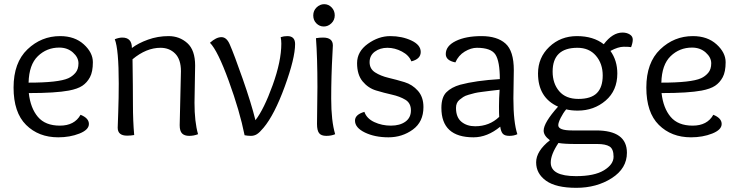

<svg xmlns="http://www.w3.org/2000/svg" viewBox="-20 -648 3542 920"><path d="M268 -475Q338 -475 381.5 -435.5Q425 -396 425 -350Q425 -304 411 -278Q397 -252 374.5 -237Q352 -222 310 -214Q246 -202 118 -202Q126 -130 161.5 -88Q197 -46 267 -46Q337 -46 366 -98Q406 -82 406 -54Q406 -26 360.5 -8Q315 10 259 10Q165 10 105 -49.5Q45 -109 45 -228.5Q45 -348 111.5 -411.5Q178 -475 268 -475ZM264 -420Q204 -420 161.5 -379Q119 -338 117 -252Q260 -252 307 -273Q327 -282 341.5 -299Q356 -316 356 -344.5Q356 -373 329.5 -396.5Q303 -420 264 -420Z M841 -48 847 -307Q847 -363 819.5 -391Q792 -419 749 -419Q681 -419 615 -364Q617 -228 617 -148.5Q617 -69 623 -1Q607 2 589 2Q544 2 544 -36Q544 -40 546.5 -109.5Q549 -179 549 -248Q549 -412 530 -460Q550 -468 566 -468Q612 -468 612 -418Q642 -441 689 -458Q736 -475 788 -475Q840 -475 877.5 -441.5Q915 -408 915 -334L912 -156Q912 -64 929 -5Q909 3 886.5 3Q864 3 852.5 -8.5Q841 -20 841 -48Z M1357 -475Q1394 -475 1394 -437Q1394 -369 1344.5 -233.5Q1295 -98 1243 -36Q1224 -13 1211 -5Q1198 3 1182.5 3Q1167 3 1152 0Q1129 -115 1076 -260.5Q1023 -406 986 -443Q1016 -470 1041 -470Q1066 -470 1081 -435Q1102 -387 1143 -270Q1184 -153 1204 -72Q1245 -125 1286.5 -240Q1328 -355 1328 -439Q1328 -455 1325 -470Q1340 -475 1357 -475Z M1499 -54 1501 -231Q1501 -374 1494 -465Q1510 -468 1528 -468Q1575 -468 1575 -430Q1575 -425 1573 -390Q1567 -283 1567 -175.5Q1567 -68 1586 -5Q1568 3 1543.5 3Q1519 3 1509 -10Q1499 -23 1499 -54ZM1584 -574.5Q1584 -552 1568 -536.5Q1552 -521 1531.5 -521Q1511 -521 1496 -536Q1481 -551 1481 -574Q1481 -597 1497 -612.5Q1513 -628 1533.5 -628Q1554 -628 1569 -612.5Q1584 -597 1584 -574.5Z M1951 -354Q1940 -383 1906 -401Q1872 -419 1836.5 -419Q1801 -419 1776 -400.5Q1751 -382 1751 -350Q1751 -318 1777.5 -301Q1804 -284 1842 -275Q1880 -266 1918 -254.5Q1956 -243 1982.5 -213Q2009 -183 2009 -135Q2009 -64 1958 -27Q1907 10 1841.5 10Q1776 10 1728.5 -13Q1681 -36 1681 -70Q1681 -99 1726 -112Q1737 -80 1773.5 -63Q1810 -46 1853 -46Q1896 -46 1922.5 -65Q1949 -84 1949 -119Q1949 -154 1922.5 -170Q1896 -186 1858 -194.5Q1820 -203 1782 -214.5Q1744 -226 1717.5 -258Q1691 -290 1691 -345.5Q1691 -401 1742.5 -438Q1794 -475 1850 -475Q1906 -475 1951 -454Q1996 -433 1996 -399Q1996 -365 1951 -354Z M2442 -312 2440 -177Q2440 -62 2459 -5Q2443 3 2420.5 3Q2398 3 2389 -7.5Q2380 -18 2377 -41Q2315 10 2249 10Q2095 10 2095 -131Q2095 -182 2119 -206Q2143 -230 2185 -242Q2260 -262 2375 -269Q2375 -354 2354 -386.5Q2333 -419 2265 -419Q2237 -419 2207 -401Q2177 -383 2162 -349Q2116 -358 2116 -389Q2116 -428 2164 -451.5Q2212 -475 2287 -475Q2362 -475 2402 -439.5Q2442 -404 2442 -312ZM2374 -218Q2345 -215 2330.5 -213Q2316 -211 2291.5 -208Q2267 -205 2255 -202Q2243 -199 2225.5 -194Q2208 -189 2199.5 -183Q2191 -177 2182 -170Q2165 -156 2165 -131Q2165 -86 2191 -64.5Q2217 -43 2257 -43Q2325 -43 2372 -88Q2371 -102 2371 -139Q2371 -176 2374 -218Z M2656 37Q2619 92 2619 131Q2619 196 2740 196Q2828 196 2874 168Q2920 140 2920 103Q2920 66 2901 54Q2882 42 2842 42H2739Q2682 42 2656 37ZM2747 -419Q2628 -419 2628 -305Q2628 -248 2659.5 -211Q2691 -174 2751.5 -174Q2812 -174 2840 -202Q2868 -230 2868 -286.5Q2868 -343 2835.5 -381Q2803 -419 2747 -419ZM2748 -118Q2718 -118 2693 -124Q2678 -106 2666.5 -83Q2655 -60 2655 -48Q2655 -23 2721 -23H2836Q2984 -23 2984 84Q2984 159 2911.5 205.5Q2839 252 2741.5 252Q2644 252 2596.5 218Q2549 184 2549 130Q2549 76 2615 24Q2585 2 2585 -22Q2585 -60 2654 -137Q2558 -180 2558 -296Q2558 -372 2612 -423.5Q2666 -475 2744.5 -475Q2823 -475 2873 -436Q2915 -492 2963 -492Q2983 -492 2997.5 -483Q3012 -474 3012 -458.5Q3012 -443 3004 -422Q2996 -424 2969 -424Q2942 -424 2905 -404Q2938 -358 2938 -296Q2938 -214 2882 -166Q2826 -118 2748 -118Z M3300 -475Q3370 -475 3413.5 -435.5Q3457 -396 3457 -350Q3457 -304 3443 -278Q3429 -252 3406.5 -237Q3384 -222 3342 -214Q3278 -202 3150 -202Q3158 -130 3193.5 -88Q3229 -46 3299 -46Q3369 -46 3398 -98Q3438 -82 3438 -54Q3438 -26 3392.5 -8Q3347 10 3291 10Q3197 10 3137 -49.5Q3077 -109 3077 -228.5Q3077 -348 3143.5 -411.5Q3210 -475 3300 -475ZM3296 -420Q3236 -420 3193.5 -379Q3151 -338 3149 -252Q3292 -252 3339 -273Q3359 -282 3373.5 -299Q3388 -316 3388 -344.5Q3388 -373 3361.5 -396.5Q3335 -420 3296 -420Z"/></svg>

Font: Overlock Mod
Style: Regular
Weight: 400
Designer: Dario Muhafara
Foundry: Dario Manuel Muhafara
Version: Version 1.001